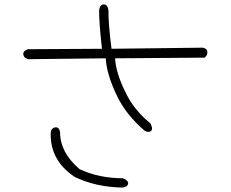

<svg xmlns="http://www.w3.org/2000/svg" viewBox="-20 -792 1040 866"><path d="M108 -525Q87 -530 85 -547Q84 -563 106 -570L440 -572Q434 -625 430.5 -668Q427 -711 427 -747Q431 -772 448 -772Q465 -772 469 -747Q469 -712 472.5 -668.5Q476 -625 483 -572L893 -577Q914 -574 915 -559Q917 -543 903 -532L499 -529Q503 -463 544 -380Q583 -296 658 -236Q671 -213 662 -202Q652 -192 633 -202Q548 -274 506 -363Q484 -409 471.5 -450.5Q459 -492 457 -529ZM251 -195Q251 -104 339 -29Q426 12 535 12Q559 22 558 36Q555 51 533 54Q412 52 317 6Q203 -70 209 -197Q213 -216 231 -218Q248 -218 251 -195Z"/></svg>

Font: Yomogi
Style: Regular
Weight: 400
Designer: satsuyako
Foundry: satsuyako
Version: Version 3.100